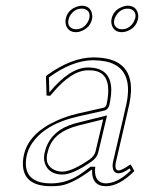

<svg xmlns="http://www.w3.org/2000/svg" viewBox="-20 -639 502 669"><path d="M384.3 -76.2Q377.4 -45.4 393.6 -44.9Q405.3 -45.9 434.1 -65.9L436.5 -64L448.2 -43Q395.5 9.8 349.1 9.8Q302.7 9.8 300.8 -39.1Q300.8 -43.9 301.3 -47.9H299.3Q234.4 1 190.4 7.8Q175.3 9.8 157.7 9.8Q65.9 9.8 60.1 -59.6Q58.6 -77.6 63 -98.1Q79.1 -174.3 178.2 -218.8Q211.9 -233.9 250.5 -243.2L343.3 -264.2Q349.6 -267.6 351.6 -275.9Q375 -387.2 301.3 -393.6Q294.4 -394 286.6 -394Q229 -394 161.6 -313Q157.7 -308.6 154.8 -305.2L142.1 -306.2L140.1 -373L144 -377Q229 -438.5 305.2 -439Q439.9 -439 436.5 -322.3Q435.5 -300.8 430.7 -276.9Q429.7 -272.5 415 -208.5Q388.2 -93.8 384.3 -76.2ZM339.4 -223.1 254.9 -202.1Q171.4 -181.6 150.4 -123.5Q147 -113.3 144.5 -102.1Q136.2 -63.5 168.5 -47.4Q181.6 -41 197.8 -41Q231.4 -41.5 293 -84Q308.6 -95.7 312.5 -109.9ZM368.7 -573.2Q375 -603.5 406.2 -615.2Q415.5 -619.1 424.8 -619.1Q453.1 -619.1 460.4 -592.8Q462.9 -582.5 460.9 -573.2Q454.6 -543 423.8 -530.8Q414.6 -526.9 404.8 -526.9Q376.5 -526.9 369.1 -553.2Q366.7 -563.5 368.7 -573.2ZM209 -573.2Q215.3 -603.5 246.1 -615.2Q255.9 -618.7 264.6 -619.1Q293 -619.1 300.3 -592.8Q302.7 -582.5 300.8 -573.2Q294.4 -543 263.7 -530.8Q254.4 -526.9 245.1 -526.9Q216.8 -526.9 209.5 -553.2Q207 -563.5 209 -573.2ZM374.5 -78.1Q378.4 -95.7 405.8 -212.4Q420.4 -274.4 420.9 -278.8Q446.3 -403.3 349.1 -424.8Q329.1 -428.7 305.2 -429.2Q231.4 -428.7 150.4 -369.1L151.9 -316.9Q223.6 -403.8 286.6 -403.8Q366.2 -403.8 367.7 -327.1Q367.7 -325.2 367.7 -324.2Q367.2 -301.3 361.3 -273.9Q356.9 -258.8 346.2 -254.4L252.9 -233.4Q132.3 -206.1 87.9 -133.8Q76.7 -114.7 72.8 -95.7Q57.6 -17.6 126 -2.9Q141.1 0 157.7 0Q209.5 0 254.9 -28.8Q271.5 -39.6 293 -56.2L295.9 -58.1H312L311 -47.4Q309.6 -1.5 349.1 0Q390.6 -1 435.5 -44.9L431.6 -52.2Q408.2 -35.2 393.6 -35.2Q374 -35.2 372.6 -58.1Q372.6 -60.1 372.1 -61Q372.6 -69.3 374.5 -78.1ZM353 -236.8 322.3 -107.9Q317.4 -88.4 298.3 -75.7Q233.4 -30.8 197.8 -30.8Q150.9 -30.8 136.7 -68.8Q133.3 -79.6 133.3 -89.8Q133.8 -97.2 134.8 -104Q149.9 -174.8 220.7 -202.1Q235.8 -208 252.4 -211.9ZM378.4 -570.8Q373 -546.4 394.5 -538.6Q399.9 -537.1 404.8 -537.1Q430.7 -537.1 445.8 -562.5Q449.2 -569.3 451.2 -575.2Q456.5 -599.6 435.1 -607.4Q429.7 -608.9 424.8 -608.9Q398.9 -608.9 383.8 -583.5Q379.9 -576.7 378.4 -570.8ZM218.8 -570.8Q213.4 -546.4 234.4 -538.6Q239.7 -537.1 245.1 -537.1Q271 -537.1 286.1 -562.5Q289.6 -569.3 291 -575.2Q296.4 -599.6 275.4 -607.4Q270 -608.9 264.6 -608.9Q238.8 -608.9 223.6 -583.5Q220.2 -576.7 218.8 -570.8Z"/></svg>

Font: Linux Biolinum Outline O
Style: Italic
Weight: 400
Italic angle: -12°
Designer: Philipp H. Poll
Foundry: Philipp H. Poll
Version: Version 0.6.2